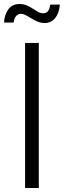

<svg xmlns="http://www.w3.org/2000/svg" viewBox="-33 -943 320 963"><path d="M161.6 -727.5V0H92.8V-727.5ZM190.9 -827.6Q171.9 -827.6 155.3 -834.7Q138.7 -841.8 124.3 -850.8Q109.9 -859.9 96.9 -866.7Q84 -873.5 71.8 -873.5Q55.7 -873.5 46.4 -860.6Q37.1 -847.7 35.6 -830.1H-12.7Q-10.7 -870.1 9 -896.5Q28.8 -922.9 64.9 -922.9Q85.4 -922.9 101.6 -915.8Q117.7 -908.7 131.3 -899.7Q145 -890.6 157.7 -883.5Q170.4 -876.5 183.6 -876.5Q198.7 -876.5 207.3 -886.7Q215.8 -897 219.2 -919.9H267.1Q264.2 -877.9 244.1 -852.8Q224.1 -827.6 190.9 -827.6Z"/></svg>

Font: Inter 17pt Light
Style: Regular
Weight: 300
Version: Version 4.001;git-66647c0bb